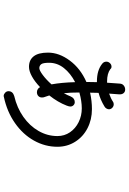

<svg xmlns="http://www.w3.org/2000/svg" viewBox="151 -798 698 1040"><g transform="rotate(90 500.0 -278.0)"><path d="M775 -240Q775 -173 741.5 -113Q708 -53 646.5 -10Q585 33 505 50Q504 51 498 51Q489 50 481.5 42.5Q474 35 474 25Q474 2 500 -6Q564 -21 613 -55.5Q662 -90 689.5 -138Q717 -186 717 -240Q717 -278 696.5 -308Q676 -338 641.5 -355Q607 -372 567 -372Q528 -372 481 -359Q481 -308 485 -275Q496 -295 502 -311Q512 -334 533 -334Q543 -334 550 -327Q557 -320 557 -310Q557 -303 552 -290Q534 -243 497 -196L506 -169Q508 -165 508 -156Q508 -144 500 -136.5Q492 -129 479 -129Q470 -129 462.5 -134Q455 -139 452 -146Q423 -118 394 -102Q365 -86 342 -86Q305 -86 285 -111.5Q265 -137 265 -189Q265 -249 308 -307Q351 -365 424 -397L425 -454H421Q361 -454 326 -482Q314 -491 314 -505Q314 -516 322 -524.5Q330 -533 341 -533Q350 -533 354 -527Q378 -509 421 -509H428Q429 -530 433 -579Q434 -592 443.5 -599.5Q453 -607 465 -607Q477 -607 484 -599Q491 -591 491 -579V-574Q489 -556 487 -520Q513 -529 531 -541Q536 -545 545 -545Q555 -545 563 -538Q571 -531 572 -520Q572 -513 568 -506Q564 -499 557 -495Q521 -473 483 -463L482 -417Q527 -427 571 -427Q628 -427 674.5 -403Q721 -379 748 -336Q775 -293 775 -240ZM425 -336Q377 -311 348.5 -275Q320 -239 320 -195Q320 -162 328 -152Q336 -142 349 -142Q361 -142 386 -160.5Q411 -179 437 -208Q427 -263 425 -336Z"/></g></svg>

Font: Tsukimi Rounded
Style: Regular
Weight: 400
Designer: Takashi Funayama
Foundry: Takashi Funayama
Version: Version 1.032; ttfautohint (v1.8.3)